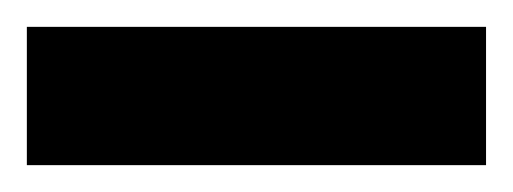

<svg xmlns="http://www.w3.org/2000/svg" viewBox="-20 65 382 143"><path d="M0 188V85H342V188Z"/></svg>

Font: Saira UltraCondensed ExtraBold
Style: Regular
Weight: 800
Width: 1
Designer: Hector Gatti with collaboration of the Omnibus-Type team
Foundry: Omnibus-Type
Version: Version 1.101